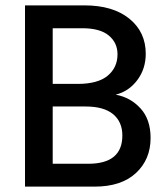

<svg xmlns="http://www.w3.org/2000/svg" viewBox="-20 -694 621 714"><path d="M332 0H73V-674H294Q400 -674 461 -624.5Q522 -575 522 -494Q522 -438 490.5 -396Q459 -354 410 -342Q465 -332 502.5 -291Q540 -250 540 -181Q540 -101 485.5 -50.5Q431 0 332 0ZM286 -589H176V-382H269Q344 -382 380.5 -412.5Q417 -443 417 -492Q417 -535 384.5 -562Q352 -589 286 -589ZM298 -298H176V-85H308Q435 -85 435 -190Q435 -241 400.5 -269.5Q366 -298 298 -298Z"/></svg>

Font: Hind Siliguri Medium
Style: Regular
Weight: 500
Designer: Jyotish Sonowal
Foundry: Indian Type Foundry
Version: Version 1.001;PS 1.0;hotconv 1.0.86;makeotf.lib2.5.63406; tt